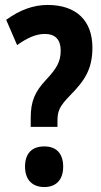

<svg xmlns="http://www.w3.org/2000/svg" viewBox="-20 -744 409 775"><path d="M104 -269V-232H212V-255C212 -294 218 -313 264 -360C323 -420 353 -466 353 -552C353 -659 290 -724 172 -724C115 -724 60 -704 5 -664L49 -562C90 -591 125 -607 161 -607C203 -607 225 -584 225 -540C225 -495 209 -468 166 -422C121 -374 104 -335 104 -269ZM81 -71C81 -18 111 11 159 11C206 11 235 -18 235 -71C235 -125 207 -153 159 -153C108 -153 81 -124 81 -71Z"/></svg>

Font: Noto Sans Ethiopic ExtraCondensed
Style: Bold
Weight: 700
Width: 2
Designer: Monotype Design Team
Foundry: Monotype Imaging Inc.
Version: Version 2.102